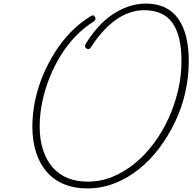

<svg xmlns="http://www.w3.org/2000/svg" viewBox="-20 -1035 1076 1074"><path d="M468 19Q397 19 340 -4Q283 -27 243 -72Q203 -117 182 -181.5Q161 -246 161 -327Q161 -399 176 -471Q191 -543 219.5 -612Q248 -681 287.5 -743Q327 -805 376 -855.5Q425 -906 482 -941Q497 -951 502 -949Q507 -947 511 -940Q516 -933 513.5 -926Q511 -919 502 -913Q449 -880 403 -832.5Q357 -785 320.5 -726Q284 -667 257.5 -601Q231 -535 216.5 -465.5Q202 -396 202 -327Q202 -254 220.5 -197Q239 -140 273.5 -100Q308 -60 357.5 -39.5Q407 -19 470 -19Q543 -19 609 -46Q675 -73 733.5 -120.5Q792 -168 840 -232.5Q888 -297 922.5 -372.5Q957 -448 976 -529Q995 -610 995 -692Q995 -765 982.5 -818Q970 -871 944.5 -907Q919 -943 879 -960.5Q839 -978 786 -978Q744 -978 703 -963.5Q662 -949 624.5 -921.5Q587 -894 552.5 -855.5Q518 -817 489 -771Q485 -763 477 -761Q469 -759 462 -765Q456 -769 455.5 -775.5Q455 -782 460 -791Q492 -842 528.5 -883Q565 -924 608 -953Q651 -982 698 -998.5Q745 -1015 797 -1015Q856 -1015 901 -994Q946 -973 976 -931.5Q1006 -890 1021 -830Q1036 -770 1036 -692Q1036 -605 1016.5 -518.5Q997 -432 959 -352.5Q921 -273 870 -205.5Q819 -138 755.5 -87.5Q692 -37 619.5 -9Q547 19 468 19Z"/></svg>

Font: Playwrite BE VLG Thin
Style: Regular
Weight: 250
Designer: Veronika Burian, José Scaglione
Foundry: TypeTogether
Version: Version 1.002